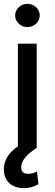

<svg xmlns="http://www.w3.org/2000/svg" viewBox="-22 -774 289 1005"><path d="M170.1 0V-545.5H71.7V0ZM102.6 210.9C137.8 210.9 163.4 199.6 179.3 189.6L171.5 123.9C161.6 129.3 145.6 135.7 125.7 135.7C98.4 135.7 89.1 122.9 89.1 101.2C89.1 60.4 127.1 28.8 170.1 0L115.8 -32.3C57.9 -5.7 23.4 27.7 8.2 63.6C0.7 81.7 -2.8 99.4 -1.8 117.2C0.7 178.3 44 210.9 102.6 210.9ZM121.4 -632.1C157 -632.1 186.1 -659.8 186.1 -692.8C186.1 -726.6 157 -753.9 121.4 -753.9C86.3 -753.9 57.2 -726.6 57.2 -692.8C57.2 -659.8 86.3 -632.1 121.4 -632.1Z"/></svg>

Font: Inter 465
Style: Regular
Weight: 400
Designer: Rasmus Andersson
Foundry: rsms
Version: Version 3.019;Glyphs 3.1.2 (3151)